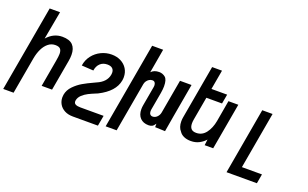

<svg xmlns="http://www.w3.org/2000/svg" viewBox="-125 -1308 3228 2010"><g transform="rotate(20 1489.0 -302.5)"><path d="M147.5 -790H263L205.5 -476Q244 -519 286 -538.2Q328 -557.5 375 -557.5Q455 -557.5 491.8 -519.5Q528.5 -481.5 528.5 -410.5Q528.5 -377 522 -341.5L461.5 0H345.5L398 -298.5Q407.5 -353 407.5 -378.5Q407.5 -415.5 391.2 -433Q375 -450.5 335.5 -450.5Q292.5 -450.5 258 -423.2Q223.5 -396 200.2 -348.5Q177 -301 166 -240L94 168H-21.5Z M590 38.5Q590 21.5 592.5 9Q602 -46 644.8 -89.8Q687.5 -133.5 735.8 -161.2Q784 -189 843.5 -216Q866.5 -226.5 873 -230Q974.5 -272.5 990.5 -358Q992.5 -368 992.5 -379.5Q992.5 -411 973.5 -428.2Q954.5 -445.5 917.5 -445.5Q868 -445.5 837 -415.8Q806 -386 799 -336L667.5 -344Q677 -408 714.8 -456.8Q752.5 -505.5 808 -532.2Q863.5 -559 924.5 -559Q981.5 -559 1026.8 -536Q1072 -513 1097.5 -472Q1123 -431 1123 -378.5Q1123 -358.5 1119.5 -340.5Q1097 -213 928 -127.5L912.5 -121Q864 -101.5 829.5 -84Q795 -66.5 766.5 -39.8Q738 -13 732 21Q731 29 731 32Q731 54 749.8 63.8Q768.5 73.5 803 73.5H1062.5L1041.5 190H762Q707.5 190 668.8 169.2Q630 148.5 610 114Q590 79.5 590 38.5Z M1453.5 -406Q1453.5 -426.5 1444 -439Q1434.5 -451.5 1416 -451.5Q1397 -451.5 1380.5 -441.2Q1364 -431 1353.2 -414.8Q1342.5 -398.5 1339.5 -381L1242.5 169H1120L1289 -790H1411.5L1365 -522.5Q1396 -557 1453.5 -557Q1491 -557 1521.2 -533Q1551.5 -509 1551.5 -433Q1551.5 -401.5 1544 -357L1509 -159.5Q1507.5 -150 1507.5 -141.5Q1507.5 -119 1518 -107Q1528.5 -95 1546.5 -95Q1573.5 -95 1595 -116.2Q1616.5 -137.5 1622 -169L1688.5 -545H1817L1752 -175Q1734.5 -78.5 1721.5 4L1610 0V-38.5Q1593 -12.5 1577.2 -3.8Q1561.5 5 1537 5Q1477.5 5 1443.5 -30.2Q1409.5 -65.5 1409.5 -128.5Q1409.5 -150.5 1414 -175L1452 -389.5Q1453.5 -398 1453.5 -406Z M1880 -49Q1863.5 -66.5 1854.8 -92.8Q1846 -119 1846 -151Q1846 -175.5 1850 -197L1955.5 -795H2065.5L2027 -577.5H2202L2183 -472.5H2008.5L1963 -216Q1958.5 -191.5 1958.5 -170.5Q1958.5 -131 1976.2 -110.8Q1994 -90.5 2033.5 -90.5Q2099 -90.5 2140.5 -145.2Q2182 -200 2197 -282.5L2238 -518H2348L2256.5 0H2161.5L2169.5 -65.5Q2144 -35.5 2103 -13.2Q2062 9 2008.5 9Q1964 9 1930.8 -6Q1897.5 -21 1880 -49Z M2603 -550H2718L2606.5 82.5H2830L2811.5 187.5H2473.5Z"/></g></svg>

Font: JuliaMono SemiBold
Style: Italic
Weight: 600
Italic angle: -9°
Monospace: yes
Designer: cormullion
Foundry: corm
Version: Version 0.056; ttfautohint (v1.8.4)